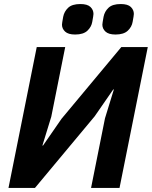

<svg xmlns="http://www.w3.org/2000/svg" viewBox="-20 -931 752 951"><path d="M22 0 162 -698H303L234 -353L190 -210H193L285 -343L581 -698H712L572 0H431L500 -345L544 -488H541L449 -355L153 0ZM352 -760Q318 -760 302.5 -774.5Q287 -789 287 -809Q287 -814 288.5 -822Q290 -830 293 -848Q298 -874 317.5 -892.5Q337 -911 378 -911Q413 -911 428 -896.5Q443 -882 443 -862Q443 -857 441.5 -849Q440 -841 437 -823Q433 -798 413 -779Q393 -760 352 -760ZM552 -760Q518 -760 502.5 -774.5Q487 -789 487 -809Q487 -814 488.5 -822Q490 -830 493 -848Q498 -874 517.5 -892.5Q537 -911 578 -911Q613 -911 628 -896.5Q643 -882 643 -862Q643 -857 641.5 -849Q640 -841 637 -823Q633 -798 613 -779Q593 -760 552 -760Z"/></svg>

Font: IBM Plex Sans
Style: Bold Italic
Weight: 700
Italic angle: -11.31°
Designer: Mike Abbink, Paul van der Laan, Pieter van Rosmalen
Foundry: Bold Monday
Version: Version 3.201